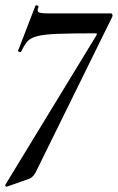

<svg xmlns="http://www.w3.org/2000/svg" viewBox="-39 -437 451 732"><path d="M-14 275Q-15 276 -17.5 273Q-20 270 -19 268L329 -303Q333 -310 326 -310Q234 -310 181.5 -308Q129 -306 102.5 -299Q76 -292 64.5 -278Q53 -264 42 -241Q41 -237 35 -239Q29 -241 30 -244L96 -415Q97 -418 103 -416Q109 -414 108 -412Q101 -395 108 -390.5Q115 -386 145 -386Q159 -386 187 -386Q215 -386 250 -386Q285 -386 320.5 -386Q356 -386 384 -386Q388 -386 389.5 -381.5Q391 -377 389 -373L97 220Q88 237 74 244Z"/></svg>

Font: Cormorant Light
Style: Bold Italic
Weight: 700
Italic angle: -10°
Version: Version 4.000